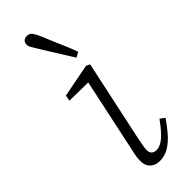

<svg xmlns="http://www.w3.org/2000/svg" viewBox="-259 -785 817 817"><g transform="rotate(-45 149.0 -376.5)"><path d="M87 -46Q87 -64 90.5 -83Q94 -102 100 -127L171 -460L182 -440L55 -442L60 -468L210 -497L227 -489L151 -134Q147 -113 143 -93.5Q139 -74 139 -61Q139 -46 147 -38.5Q155 -31 169 -31Q191 -31 215 -51Q239 -71 272 -117L293 -101Q271 -69 248.5 -43.5Q226 -18 201 -3Q176 12 146 12Q120 12 103.5 -3.5Q87 -19 87 -46ZM229 -563 206 -550Q191 -575 175.5 -599Q160 -623 145.5 -647Q131 -671 117 -693Q106 -711 100.5 -720.5Q95 -730 95 -740Q95 -752 102.5 -758.5Q110 -765 122 -765Q136 -765 144.5 -755Q153 -745 163 -722Q173 -697 184.5 -670.5Q196 -644 207.5 -617Q219 -590 229 -563Z"/></g></svg>

Font: Source Serif 4 Light
Style: Italic
Weight: 300
Italic angle: -12°
Designer: Frank Grießhammer
Foundry: Adobe Systems Incorporated
Version: Version 4.004;hotconv 1.0.116;makeotfexe 2.5.65601